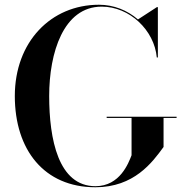

<svg xmlns="http://www.w3.org/2000/svg" viewBox="-20 -780 776 810"><path d="M430 -287.5V-282.5H535V-125C522.5 -93 486.5 5.5 382.5 5.5C226 5.5 187.5 -193 187.5 -375C187.5 -557 247.5 -752 409 -752C526.5 -752 631 -653 641.5 -537.5H646V-750H642L562 -698C517.5 -736.5 460 -760 397.5 -760C194.5 -760 42.5 -603 42.5 -375C42.5 -147 167 10 382.5 10C545.5 10 622.5 -94.5 670 -160V-282.5H725V-287.5Z"/></svg>

Font: Bodoni* 36pt Medium
Style: Regular
Weight: 500
Version: Version 2.3